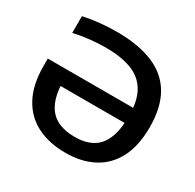

<svg xmlns="http://www.w3.org/2000/svg" viewBox="-163 -928 1134 1116"><g transform="rotate(30 404.0 -370.5)"><path d="M407 9.5Q297 9.5 215.8 -31.5Q134.5 -72.5 89.8 -155.8Q45 -239 45 -365V-414H662.5V-313H138.5L187 -361.5Q187 -265.5 212.2 -207.5Q237.5 -149.5 286.8 -123.5Q336 -97.5 408.5 -97.5Q475 -97.5 522.2 -122.8Q569.5 -148 595 -205.8Q620.5 -263.5 620.5 -361.5Q620.5 -464 584.5 -524.5Q548.5 -585 478.5 -611.5Q408.5 -638 307.5 -638Q257.5 -638 201 -632Q144.5 -626 93.5 -614V-726.5Q148 -738.5 205 -744Q262 -749.5 317 -749.5Q460.5 -749.5 558.8 -709Q657 -668.5 707.5 -583.2Q758 -498 758 -364Q758 -239.5 714.8 -156.5Q671.5 -73.5 592.5 -32Q513.5 9.5 407 9.5Z"/></g></svg>

Font: Encode Sans SC SemiExpanded SemiBold
Style: Regular
Weight: 600
Width: 6
Designer: Multiple Designers
Foundry: Impallari Type
Version: Version 3.002